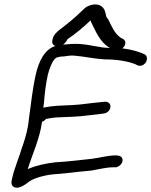

<svg xmlns="http://www.w3.org/2000/svg" viewBox="-20 -860 698 886"><path d="M145 -516C130 -449 122 -373 113 -308C109 -264 98 -228 84 -185L83 -184C70 -138 47 -86 37 -41C34 -29 28 -10 40 0C66 21 108 -18 117 -24C140 -39 190 -53 231 -56C265 -58 304 -63 340 -67L402 -73C436 -79 472 -88 501 -88H508C523 -86 541 -99 545 -115C548 -128 541 -141 524 -142L516 -143H515C477 -143 443 -132 402 -127C349 -121 288 -114 235 -111C190 -106 146 -96 108 -80C129 -147 164 -222 174 -298C179 -300 186 -303 192 -311C207 -314 223 -317 237 -318C298 -321 333 -320 400 -329L458 -336C500 -342 501 -398 457 -390L401 -384C364 -379 334 -376 313 -375C266 -373 225 -373 180 -363L183 -387C186 -428 192 -477 201 -516C207 -540 217 -565 226 -580H228V-581C228 -583 235 -591 240 -594L255 -598C260 -599 268 -599 277 -600L300 -603C308 -604 316 -604 325 -603C373 -599 411 -589 463 -586H464C525 -586 574 -576 606 -563C610 -561 620 -553 635 -558C662 -568 664 -601 648 -609C621 -622 585 -632 544 -637C545 -638 547 -638 547 -639C559 -650 564 -668 550 -679L536 -686L537 -687C526 -692 512 -709 505 -721L491 -747C487 -756 483 -764 480 -769V-770C475 -775 471 -783 470 -785C466 -802 464 -834 427 -839C407 -842 382 -832 371 -822C342 -794 317 -771 286 -747C270 -732 236 -714 225 -688V-687C220 -672 216 -654 236 -648C185 -632 159 -577 145 -516ZM398 -766C399 -765 399 -761 400 -759C420 -721 438 -667 487 -639H480C471 -640 459 -640 454 -641C411 -647 364 -661 306 -657C294 -656 281 -655 271 -654C282 -662 289 -673 291 -678V-679C329 -704 365 -735 398 -766Z"/></svg>

Font: Stray Cat
Style: BdExtObl
Weight: 700
Version: Version 1.0